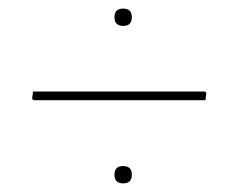

<svg xmlns="http://www.w3.org/2000/svg" viewBox="-20 -491 520 443"><path d="M244.1 -451.2Q244.1 -471.2 264.2 -471.2Q284.2 -471.2 284.2 -451.2Q284.2 -431.2 264.2 -431.2Q244.1 -431.2 244.1 -451.2ZM454.1 -259.8H57.1L54.2 -263.2L56.2 -279.8H453.1L456.1 -276.9ZM244.1 -87.9Q244.1 -107.9 264.2 -107.9Q284.2 -107.9 284.2 -87.9Q284.2 -67.9 264.2 -67.9Q244.1 -67.9 244.1 -87.9Z"/></svg>

Font: Datalegreya
Style: Gradient
Weight: 400
Designer: Figs Lab
Foundry: Figs Lab
Version: Version 1.002;PS 001.002;hotconv 1.0.70;makeotf.lib2.5.58329